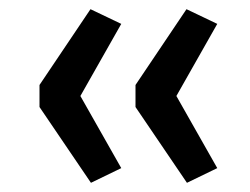

<svg xmlns="http://www.w3.org/2000/svg" viewBox="-20 -477 545 418"><path d="M178 -79 66 -244V-292L177 -457L244 -425L155 -268L244 -111ZM387 -79 275 -244V-292L386 -457L453 -425L364 -268L453 -111Z"/></svg>

Font: Nunito Sans 10pt SemiExpanded Medium
Style: Regular
Weight: 500
Width: 6
Designer: Vernon Adams
Foundry: Vernon Adams
Version: Version 3.101;gftools[0.9.27]